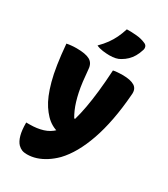

<svg xmlns="http://www.w3.org/2000/svg" viewBox="-243 -931 1085 1240"><g transform="rotate(30 300.0 -311.0)"><path d="M448 -553Q508 -553 537.5 -534.5Q567 -516 562 -472Q554 -367 537 -278.5Q520 -190 495 -118.5Q470 -47 438.5 8.5Q407 64 369 104Q338 135 304.5 156.5Q271 178 237 189Q203 200 168 200Q157 200 147.5 198.5Q138 197 130.5 194Q123 191 115.5 186Q108 181 101 174Q82 154 72 118Q62 82 62 28V24H68Q73 24 77.5 24Q82 24 87 24Q142 24 185.5 10.5Q229 -3 260 -34Q279 -53 295.5 -83.5Q312 -114 324.5 -157.5Q337 -201 347.5 -258Q358 -315 366 -387Q374 -459 379 -547Q387 -549 395 -550Q403 -551 411 -551.5Q419 -552 428.5 -552.5Q438 -553 448 -553ZM105 -554Q172 -554 203.5 -536.5Q235 -519 238 -476Q242 -427 247 -386.5Q252 -346 259 -313Q266 -280 274.5 -252Q283 -224 293.5 -200Q304 -176 317 -154H378L339 -17H332Q301 -17 273 -24Q245 -31 220.5 -45Q196 -59 175 -81Q154 -103 135.5 -131Q117 -159 101.5 -196.5Q86 -234 72.5 -283.5Q59 -333 49 -398.5Q39 -464 32 -547Q40 -549 48.5 -550Q57 -551 65.5 -552Q74 -553 83.5 -553.5Q93 -554 105 -554ZM324 -822Q359 -823 396.5 -819.5Q434 -816 463 -803Q479 -797 483 -784Q487 -771 482 -758Q473 -729 460 -707Q447 -685 429.5 -668Q412 -651 389 -638Q375 -629 355 -624.5Q335 -620 310 -620Q288 -620 260.5 -623.5Q233 -627 212 -637Q243 -668 263 -696Q283 -724 297.5 -754Q312 -784 324 -822Z"/></g></svg>

Font: Recursive Casual Black
Style: Regular
Weight: 900
Version: Version 1.047